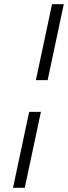

<svg xmlns="http://www.w3.org/2000/svg" viewBox="-20 -694 324 915"><path d="M175 -161H119L42 201H98ZM284 -674H228L151 -312H207Z"/></svg>

Font: Libertinus Serif
Style: Bold Italic
Weight: 700
Italic angle: -12°
Designer: Philipp H. Poll, Khaled Hosny
Foundry: Caleb Maclennan
Version: Version 7.050;RELEASE